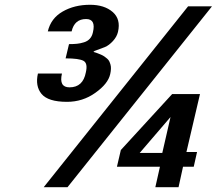

<svg xmlns="http://www.w3.org/2000/svg" viewBox="-20 -762 899 796"><path d="M858.9 -735.8 259.8 14.2H161.1L759.8 -735.8ZM783.2 -70.8H738.8L720.2 14.2H624L643.1 -70.8H464.8L481 -140.1L693.8 -372.1H809.1L752.9 -131.8H796.9ZM372.1 -550.8 367.2 -546.9Q377 -543.9 383.8 -541.5Q390.6 -539.1 398.9 -535.4Q407.2 -531.7 412.8 -527.8Q418.5 -523.9 424.3 -518.8Q430.2 -513.7 433.1 -507.6Q436 -501.5 438.2 -493.7Q440.4 -485.8 439.9 -476.1Q439.5 -466.3 437 -455.1Q428.2 -414.6 375 -377Q322.8 -339.8 257.8 -339.8Q179.2 -339.8 151.9 -373Q125.5 -405.3 137.2 -457H236.8Q223.6 -399.9 268.1 -399.9Q324.2 -399.9 335.9 -461.9Q344.7 -499.5 326.2 -509.8Q307.6 -520 252 -520L266.1 -579.1Q286.1 -579.1 299.8 -580.6Q313.5 -582 328.4 -586.7Q343.3 -591.3 352.5 -601.6Q361.8 -611.8 365.2 -627.9Q378.4 -683.1 336.9 -683.1Q288.6 -683.1 276.9 -631.8H178.2Q190.9 -686 239.7 -714.1Q288.6 -742.2 353 -742.2Q412.6 -742.2 447 -712.4Q481.4 -682.6 469.2 -629.9Q464.4 -609.4 448.2 -591.8Q432.1 -574.2 415 -566.9Q398.4 -560.1 372.1 -550.8ZM652.8 -127.9 687 -276.9 559.1 -127.9Z"/></svg>

Font: Perun
Style: Bold Italic
Weight: 700
Italic angle: -12°
Foundry: Copyright (c) Stefan Peev, Context Ltd, 2016
Version: Version 001.000